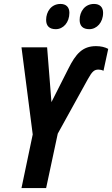

<svg xmlns="http://www.w3.org/2000/svg" viewBox="-20 -954 569 974"><path d="M433 -806C471 -806 503 -840 503 -889C503 -918 486 -934 457 -934C410 -934 384 -895 384 -853C384 -822 401 -806 433 -806ZM263 -806C301 -806 332 -840 332 -889C332 -918 315 -934 287 -934C240 -934 214 -895 214 -853C214 -822 231 -806 263 -806ZM89 0H214L273 -276L426 -553C448 -593 459 -601 480 -601C488 -601 497 -599 505 -595L529 -706C512 -715 492 -720 467 -720C398 -720 364 -680 327 -606L241 -436L219 -714H89L146 -272Z"/></svg>

Font: Noto Sans ExtraCondensed
Style: Bold Italic
Weight: 700
Width: 2
Italic angle: -12°
Designer: Monotype Design Team
Foundry: Monotype Imaging Inc.
Version: Version 2.013